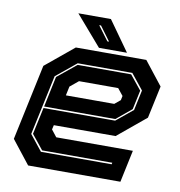

<svg xmlns="http://www.w3.org/2000/svg" viewBox="-78 -760 782 833"><g transform="rotate(10 313.0 -344.0)"><path d="M526 -540 607 -437 576.5 -294.5 452 -191.5H180L175.5 -172L199.5 -141.5H537L507 0H100.5L19.5 -103L90.5 -437L215.5 -540ZM472 -467 523 -404 505 -319.5 438 -264H124.5L153 -399L236.5 -467ZM476 -474H235.5L146.5 -401L90 -137L145 -68H456.5L458 -75H149L97.5 -139L123 -257H438.5L511.5 -317L530.5 -406ZM427 -398.5H254.5L217.5 -368L209 -328H422L447.5 -349L451.5 -368ZM438 -556H314.5L200.5 -688H344ZM353 -590 306.5 -653H298.5L345.5 -590Z"/></g></svg>

Font: Tourney ExtraBold
Style: Italic
Weight: 800
Italic angle: -12°
Version: Version 1.015